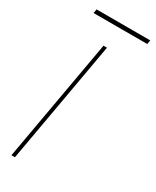

<svg xmlns="http://www.w3.org/2000/svg" viewBox="-214 -897 774 954"><g transform="rotate(30 173.0 -419.5)"><path d="M34 0 158 -700H178L54 0ZM34 -816 38 -839H346L342 -816Z"/></g></svg>

Font: DM Sans 16pt Thin
Style: Italic
Weight: 250
Italic angle: -10°
Version: Version 4.004;gftools[0.9.30]